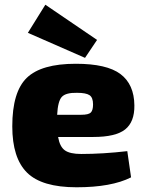

<svg xmlns="http://www.w3.org/2000/svg" viewBox="-20 -781 616 813"><path d="M340 -536 98 -642 172 -761 391 -612ZM375 -201H226Q233 -160 254.5 -144.5Q276 -129 324 -129Q415 -129 519 -141L535 -30Q452 12 304 12Q157 12 94.5 -50Q32 -112 32 -246Q32 -392 93.5 -451.5Q155 -511 301 -511Q432 -511 490 -467.5Q548 -424 549 -335Q550 -265 510 -233Q470 -201 375 -201ZM222 -295H324Q355 -295 364.5 -304.5Q374 -314 374 -339Q374 -368 359 -378Q344 -388 306 -388Q259 -389 242 -371Q225 -353 222 -295Z"/></svg>

Font: Exo 2.0 Extra Bold
Style: Regular
Weight: 800
Designer: Natanael Gama
Version: Version 1.001;PS 001.001;hotconv 1.0.70;makeotf.lib2.5.58329